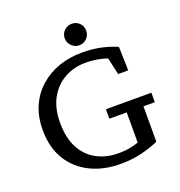

<svg xmlns="http://www.w3.org/2000/svg" viewBox="-154 -998 1072 1143"><g transform="rotate(-20 382.0 -426.0)"><path d="M416 16Q310 16 227 -24.5Q144 -65 96 -142.5Q48 -220 48 -332Q48 -416 77 -481.5Q106 -547 158 -593Q210 -639 278 -662.5Q346 -686 424 -686Q499 -686 556.5 -671.5Q614 -657 644 -642L648 -492H584L560 -600Q531 -610 496.5 -616Q462 -622 424 -622Q352 -622 292 -589.5Q232 -557 196 -493.5Q160 -430 160 -336Q160 -242 193.5 -178Q227 -114 287.5 -81Q348 -48 428 -48Q468 -48 498.5 -54Q529 -60 554 -69V-260H444V-320H732V-260H660V-36Q615 -15 553 0.5Q491 16 416 16ZM426 -732Q398 -732 378 -752Q358 -772 358 -800Q358 -829 378 -848.5Q398 -868 426 -868Q455 -868 474.5 -848.5Q494 -829 494 -800Q494 -772 474.5 -752Q455 -732 426 -732Z"/></g></svg>

Font: Source Serif 4 Caption
Style: Regular
Weight: 400
Designer: Frank Grießhammer
Foundry: Adobe Systems Incorporated
Version: Version 4.004;hotconv 1.0.117;makeotfexe 2.5.65602